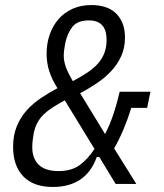

<svg xmlns="http://www.w3.org/2000/svg" viewBox="-20 -730 649 762"><path d="M374 -107H364Q322 12 189 12Q113 12 72.5 -30Q32 -72 32 -147Q32 -193 46.5 -228.5Q61 -264 85.5 -291.5Q110 -319 142 -340.5Q174 -362 208 -380Q187 -413 176 -446Q165 -479 165 -517Q165 -558 177.5 -593.5Q190 -629 213 -655Q236 -681 269 -695.5Q302 -710 343 -710Q370 -710 394.5 -703Q419 -696 437 -680Q455 -664 465.5 -639.5Q476 -615 476 -581Q476 -540 461 -507Q446 -474 421 -447.5Q396 -421 364 -399.5Q332 -378 298 -360L397 -198Q417 -237 431 -279.5Q445 -322 455 -366H577L564 -302H501Q473 -211 433 -141L521 0H439ZM333 -649Q287 -649 267 -623Q247 -597 239 -559Q237 -548 235 -534.5Q233 -521 233 -508Q233 -488 241 -465Q249 -442 269 -408Q301 -425 326 -441.5Q351 -458 368 -477Q385 -496 394 -519Q403 -542 403 -572Q403 -649 333 -649ZM212 -51Q264 -51 296.5 -75Q329 -99 355 -139L237 -332Q210 -317 189.5 -304Q169 -291 154 -276.5Q139 -262 129 -244Q119 -226 114 -202Q112 -191 110 -175.5Q108 -160 108 -146Q108 -101 134 -76Q160 -51 212 -51Z"/></svg>

Font: IBM Plex Sans Condensed
Style: Italic
Weight: 400
Width: 3
Italic angle: -11°
Designer: Mike Abbink, Paul van der Laan, Pieter van Rosmalen
Foundry: Bold Monday
Version: Version 1.3